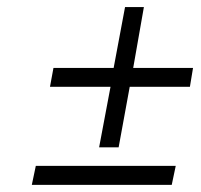

<svg xmlns="http://www.w3.org/2000/svg" viewBox="-20 -538 567 542"><path d="M356 -346.2H524.9L516.1 -293H346.2L314.9 -122.1H259.8L292 -293H121.1L130.9 -346.2H300.8L333 -518.1H386.2ZM476.1 -69.8 464.8 -16.1H69.8L81.1 -69.8Z"/></svg>

Font: Common Serif News
Style: Italic
Weight: 450
Italic angle: -12°
Designer: Philipp H. Poll, Khaled Hosny
Foundry: Stefan Peev, Context Ltd.
Version: Version 1.026